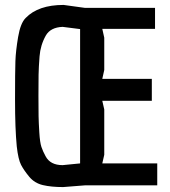

<svg xmlns="http://www.w3.org/2000/svg" viewBox="-20 -752 690 779"><path d="M165 -118Q184 -82 234 -82L305 -89V-634L234 -643Q185 -641 166 -608Q144 -569 140.5 -523.5Q137 -478 136.5 -448.5Q136 -419 136 -363.5Q136 -308 136.5 -281.5Q137 -255 139.5 -214.5Q142 -174 148 -156Q154 -138 165 -118ZM609 -635H395L403 -599V-468L395 -432H596V-343H395L403 -308V-124L395 -89H618V0H325L236 7Q188 7 154 -1Q120 -9 98.5 -35Q77 -61 65.5 -83Q54 -105 48 -158Q41 -231 41 -346.5Q41 -462 42.5 -504Q44 -546 53.5 -602Q63 -658 84 -679Q135 -732 238 -732L325 -720H609Z"/></svg>

Font: Economica
Style: Bold
Weight: 700
Designer: Vicente Lamonaca
Foundry: Vicente Lamonaca
Version: Version 1.100